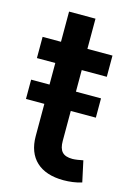

<svg xmlns="http://www.w3.org/2000/svg" viewBox="-107 -734 559 798"><g transform="rotate(15 172.5 -334.5)"><path d="M88.9 -675.8V-545.9H9.8V-454.6H88.9V-361.8H9.8V-278.8H88.9V-140.1C88.9 -45.9 146 7.3 247.1 7.3C272.9 7.3 301.3 3.9 325.7 -3.9L306.2 -94.2C293.5 -91.3 272 -87.9 260.7 -87.9C219.2 -87.9 202.6 -106.9 202.6 -149.9V-278.8H310.5V-361.8H202.6V-454.6H310.5V-545.9H202.6V-675.8Z"/></g></svg>

Font: Raveo Medium
Style: Regular
Weight: 500
Designer: Jakub Foglar, Rasmus Andersson (Inter)
Foundry: Jakubfoglar.com
Version: Version 1.100;Glyphs 3.2.3 (3260)